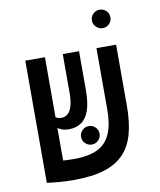

<svg xmlns="http://www.w3.org/2000/svg" viewBox="-86 -830 757 907"><g transform="rotate(-10 293.0 -376.5)"><path d="M307.6 -141.1Q289.6 -141.1 276.4 -154.1Q263.2 -167 263.2 -185.1Q263.2 -203.6 276.4 -216.6Q289.6 -229.5 307.6 -229.5Q326.2 -229.5 339.1 -216.6Q352.1 -203.6 352.1 -185.1Q352.1 -167 339.1 -154.1Q326.2 -141.1 307.6 -141.1ZM193.8 9.3Q159.7 9.3 124 6.3Q88.4 3.4 66.9 0L89.4 -98.1Q92.8 -96.7 106 -95.2Q119.1 -93.8 137.9 -92Q156.7 -90.3 176.3 -89.4Q195.8 -88.4 211.4 -88.4Q260.3 -88.4 297.1 -98.4Q334 -108.4 358.4 -131.6Q382.8 -154.8 395.3 -194.1Q407.7 -233.4 407.7 -292V-585.9H502V-291.5Q502 -214.4 486.3 -157.7Q470.7 -101.1 435.1 -64Q399.4 -26.9 340.3 -8.8Q281.2 9.3 193.8 9.3ZM160.6 0.5 66.4 -0.5V-585.9H160.6ZM213.9 -231Q187 -231 170.2 -240.7Q153.3 -250.5 139.2 -262.7L156.2 -301.3Q163.1 -295.4 170.7 -293Q178.2 -290.5 189 -290.5Q204.6 -290.5 217.5 -300.5Q230.5 -310.5 238.3 -335.2Q246.1 -359.9 246.1 -403.3V-585.9H324.2V-399.9Q324.2 -336.9 310.5 -300Q296.9 -263.2 272 -247.1Q247.1 -231 213.9 -231ZM453.6 -673.8Q435.5 -673.8 422.4 -686.8Q409.2 -699.7 409.2 -717.8Q409.2 -736.3 422.4 -749.3Q435.5 -762.2 453.6 -762.2Q472.2 -762.2 485.1 -749.3Q498 -736.3 498 -717.8Q498 -699.7 485.1 -686.8Q472.2 -673.8 453.6 -673.8Z"/></g></svg>

Font: Cascadia Code
Style: Regular
Weight: 400
Designer: Aaron Bell
Foundry: Saja Typeworks
Version: Version 2404.023